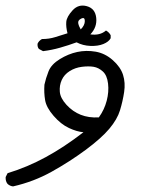

<svg xmlns="http://www.w3.org/2000/svg" viewBox="-23 -334 543 682"><path d="M23.4 328.1Q12.7 327.1 3.9 319.3Q-3.9 309.6 -2.9 294.9L3.9 281.2Q74.2 259.8 139.6 224.1Q205.1 188.5 273.4 135.7Q250 133.8 221.7 120.6Q193.4 107.4 167.5 77.6Q141.6 47.9 137.2 21.5Q132.8 -4.9 134.8 -33.2Q139.6 -55.7 149.4 -80.6Q159.2 -105.5 189.5 -124Q219.7 -142.6 251.5 -149.4Q283.2 -156.2 316.9 -150.4Q350.6 -144.5 377.9 -120.1Q405.3 -95.7 414.1 -67.9Q422.9 -40 418 -7.3Q413.1 25.4 403.3 57.6Q393.6 89.8 365.2 123.5Q336.9 157.2 280.8 198.7Q224.6 240.2 160.6 275.9Q96.7 311.5 23.4 328.1ZM328.1 83Q347.7 55.7 356 23.9Q364.3 -7.8 360.8 -37.1Q357.4 -66.4 342.3 -80.1Q327.1 -93.8 309.6 -96.7Q292 -99.6 268.1 -96.7Q244.1 -93.8 224.6 -81.5Q205.1 -69.3 196.3 -49.8Q187.5 -30.3 189.5 -7.8Q191.4 14.6 213.4 38.6Q235.4 62.5 263.7 73.7Q292 85 328.1 83ZM129.9 -152.3 115.2 -160.2Q109.4 -167 110.4 -178.7Q115.2 -189.5 126 -195.3Q151.4 -195.3 172.9 -202.1Q194.3 -209 216.8 -215.8Q210.9 -238.3 212.4 -256.3Q213.9 -274.4 234.9 -297.4Q255.9 -320.3 285.6 -312Q315.4 -303.7 318.8 -270.5Q322.3 -237.3 297.9 -211.9Q332 -207 353.5 -225.6Q364.3 -219.7 370.1 -209V-198.2Q363.3 -185.5 344.2 -177.7Q325.2 -169.9 298.3 -170.9Q271.5 -171.9 249 -183.6Q219.7 -172.9 190.4 -164.6Q161.1 -156.2 129.9 -152.3ZM263.7 -229.5Q278.3 -244.1 278.3 -259.3Q278.3 -274.4 265.6 -268.1Q252.9 -261.7 254.9 -251.5Q256.8 -241.2 263.7 -229.5Z"/></svg>

Font: JasonHandwriting1
Style: Regular
Weight: 400
Version: Version 1.48.20